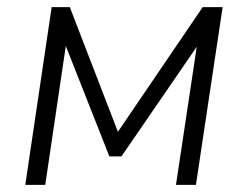

<svg xmlns="http://www.w3.org/2000/svg" viewBox="-20 -519 694 539"><path d="M51 0 125 -499H176L311 -149L549 -499H605L530 0H474L536 -412H549L321 -80H287L156 -412H168L107 0Z"/></svg>

Font: Nunitoga
Style: Light Italic
Weight: 300
Italic angle: -9°
Designer: Vernon Adams
Foundry: Vernon Adams
Version: Version 1.0